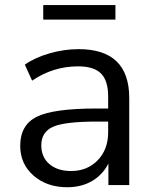

<svg xmlns="http://www.w3.org/2000/svg" viewBox="-20 -746 625 774"><path d="M251 8.8Q168.9 8.8 115.2 -38.1Q61.5 -85 61.5 -158.2Q61.5 -242.2 128.4 -275.4Q195.3 -308.6 370.1 -308.6H416V-357.4Q416 -420.9 387.2 -449.7Q358.4 -478.5 294.9 -478.5Q194.3 -478.5 109.4 -420.9L80.1 -485.4Q120.1 -513.7 179.2 -530.8Q238.3 -547.9 296.9 -547.9Q501 -547.9 501 -350.6V0H417V-86.9Q394.5 -42 351.6 -16.6Q308.6 8.8 251 8.8ZM146.5 -160.2Q146.5 -112.3 179.2 -84.5Q211.9 -56.6 266.6 -56.6Q332 -56.6 374 -100.1Q416 -143.6 416 -212.9V-255.9H371.1Q241.2 -255.9 193.8 -234.9Q146.5 -213.9 146.5 -160.2ZM154.3 -667V-725.6H445.3V-667Z"/></svg>

Font: Min Sans
Style: Regular
Weight: 400
Designer: Jinseong-Kim, NotoSansCJK, Nunito
Foundry: Jinseong-Kim
Version: Version 1.400;Glyphs 3.1.2 (3151)